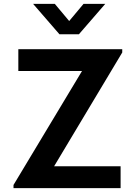

<svg xmlns="http://www.w3.org/2000/svg" viewBox="-20 -975 704 995"><path d="M413 -955 338.5 -866 264 -955H151.5L288 -797.5H389L525.5 -955ZM605 0V-113.5H260.5L613.5 -703V-720H75V-607H405L50 -16.5V0Z"/></svg>

Font: Hauora
Style: Bold
Weight: 700
Designer: Wayne Shih
Foundry: WCYS
Version: Version 1.001;hotconv 1.0.109;makeotfexe 2.5.65596